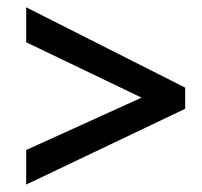

<svg xmlns="http://www.w3.org/2000/svg" viewBox="-20 -621 551 523"><path d="M51.3 -212.4 365.7 -355 51.3 -505.9V-601.1L484.4 -382.3V-324.7L51.3 -118.2Z"/></svg>

Font: Open Sans SemiCondensed SemiBold
Style: Italic
Weight: 600
Width: 4
Italic angle: -12°
Designer: Monotype Design Team
Foundry: Monotype Imaging Inc.
Version: Version 3.000